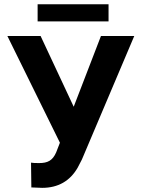

<svg xmlns="http://www.w3.org/2000/svg" viewBox="-20 -882 671 912"><path d="M495.6 -861.8H158.7V-780.3H495.6ZM172.9 -710.9H15.1L264.6 -204.1L246.6 -157.7C229.5 -119.1 206.5 -107.4 165.5 -107.4C147.9 -107.4 135.3 -107.9 127.4 -109.4L128.9 8.3L180.2 10.3C255.9 10.3 312.5 -22 349.1 -85.9L369.1 -124.5L617.7 -710.9H459.5L330.1 -375Z"/></svg>

Font: Roboto
Style: Bold
Weight: 700
Designer: Google
Version: Version 2.137; 2017